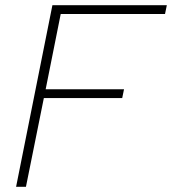

<svg xmlns="http://www.w3.org/2000/svg" viewBox="-20 -720 663 740"><path d="M182 -700H623L616 -666H214L156 -376H458L451 -342H149L80 0H42Z"/></svg>

Font: Albert Sans ExtraLight
Style: Italic
Weight: 250
Italic angle: -11.25°
Designer: Andreas Rasmussen
Foundry: a.Foundry
Version: Version 1.025